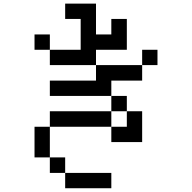

<svg xmlns="http://www.w3.org/2000/svg" viewBox="-20 -879 1040 1040"><path d="M250 -359.4V-442.4H500V-526.4H750V-442.4H583V-359.4ZM167 -609.4V-692.4H250V-609.4H417V-776.4H333V-859.4H500V-692.4H583V-776.4H667V-609.4H500V-526.4H250V-609.4ZM167 -26.4V-192.4H250V-276.4H583V-359.4H667V-276.4H583V-192.4H667V-276.4H750V-109.4H583V-192.4H250V-26.4H333V57.6H583V140.6H333V57.6H250V-26.4ZM750 -526.4V-609.4H833V-526.4Z"/></svg>

Font: KH Dot kagurazaka 12
Style: Regular
Weight: 400
Designer: Original version for X68000 by Keitarou Hiraki (http://hp.vector.co.jp/authors/VA000874/) / TrueType conversion by Homem
Version: Version 1.00.20150527